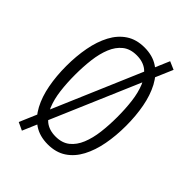

<svg xmlns="http://www.w3.org/2000/svg" viewBox="-232 -839 989 989"><g transform="rotate(45 263.0 -344.5)"><path d="M45 -345Q45 -417 57 -481Q69 -545 95 -594Q121 -643 162.5 -670.5Q204 -698 263 -698Q322 -698 363.5 -670.5Q405 -643 431 -594Q457 -545 469 -481Q481 -417 481 -345Q481 -273 469 -209Q457 -145 431 -96Q405 -47 363.5 -19.5Q322 8 263 8Q204 8 162.5 -19.5Q121 -47 95 -96Q69 -145 57 -209Q45 -273 45 -345ZM109 -345Q109 -286 115.5 -233Q122 -180 139 -138.5Q156 -97 186 -73Q216 -49 263 -49Q310 -49 340 -73Q370 -97 387 -138.5Q404 -180 410.5 -233Q417 -286 417 -345Q417 -404 410.5 -457Q404 -510 387 -551.5Q370 -593 340 -617Q310 -641 263 -641Q216 -641 186 -617Q156 -593 139 -551.5Q122 -510 115.5 -457Q109 -404 109 -345ZM76 32 406 -741 450 -722 119 52Z"/></g></svg>

Font: Radio Canada Condensed Light
Style: Regular
Weight: 300
Width: 3
Designer: Charles Daoud, Etienne Aubert Bonn, Alexandre Saumier Demers, Jacques Le Bailly
Foundry: Radio-Canada
Version: Version 2.104; ttfautohint (v1.8.4.7-5d5b);gftools[0.9.28.de